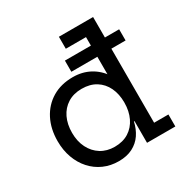

<svg xmlns="http://www.w3.org/2000/svg" viewBox="-178 -948 1093 1116"><g transform="rotate(-30 368.0 -389.5)"><path d="M325 -577.5V-652.5H689V-577.5ZM499.5 0V-193L502.5 -239.5V-308.5L499.5 -394V-709.5H364V-790H593.5V-80.5H689.5V0ZM316 -546.5Q379 -546.5 429.2 -519.5Q479.5 -492.5 513.8 -441Q548 -389.5 562.5 -315.5L502.5 -269.5Q502.5 -326 481.8 -369.5Q461 -413 421.8 -437.5Q382.5 -462 326.5 -462Q272 -462 232.5 -437.2Q193 -412.5 172 -368.8Q151 -325 151 -267.5Q151 -210.5 173 -166.8Q195 -123 234.5 -98.2Q274 -73.5 326.5 -73.5Q381.5 -73.5 420.8 -98.2Q460 -123 481.2 -167.2Q502.5 -211.5 502.5 -269.5L517.5 -145.5H495.5Q485.5 -99.5 461.5 -64.2Q437.5 -29 398.5 -9Q359.5 11 305.5 11Q250.5 11 204.5 -9.5Q158.5 -30 124.8 -67.5Q91 -105 72.5 -156Q54 -207 54 -267.5Q54 -349.5 86.2 -412.5Q118.5 -475.5 177.2 -511Q236 -546.5 316 -546.5Z"/></g></svg>

Font: Hepta Slab ExtraLight Medium
Style: Regular
Weight: 500
Version: Version 1.100